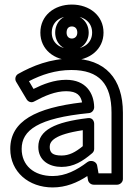

<svg xmlns="http://www.w3.org/2000/svg" viewBox="-20 -785 604 842"><path d="M75 -132C75 -214 147 -267 370 -289C383 -290 393 -302 393 -315C392 -376 357 -435 270 -435C218 -435 169 -416 127 -395L107 -429C161 -457 223 -478 293 -478C415 -478 469 -417 469 -291V-25H412L406 -59C404 -71 392 -79 381 -79H378C372 -79 367 -77 363 -74C317 -39 267 -13 211 -13C127 -13 75 -61 75 -132ZM25 -132C25 -31 106 37 211 37C269 37 319 16 363 -13L366 5C368 15 378 25 391 25H494C505 25 519 15 519 0V-291C519 -439 442 -528 293 -528C201 -528 122 -496 60 -461C47 -454 44 -437 51 -426L97 -349C104 -338 118 -333 130 -340C176 -365 223 -385 270 -385C319 -385 334 -365 340 -336C138 -312 25 -255 25 -132ZM148 -141C148 -79 198 -53 250 -53C303 -53 343 -78 384 -113C390 -118 393 -125 393 -132V-242C393 -252 387 -270 365 -267C221 -250 148 -214 148 -141ZM198 -141C198 -165 217 -195 343 -214V-144C310 -117 283 -103 250 -103C211 -103 198 -115 198 -141ZM295 -570C238 -570 207 -600 207 -642C207 -685 238 -715 295 -715C352 -715 384 -685 384 -642C384 -600 352 -570 295 -570ZM295 -520C372 -520 434 -568 434 -642C434 -717 372 -765 295 -765C218 -765 157 -717 157 -642C157 -568 218 -520 295 -520ZM295 -566C337 -566 369 -599 369 -642C369 -685 337 -719 295 -719C253 -719 222 -685 222 -642C222 -599 253 -566 295 -566ZM295 -616C282 -616 272 -625 272 -642C272 -661 282 -669 295 -669C308 -669 319 -661 319 -642C319 -625 308 -616 295 -616Z"/></svg>

Font: Falling Sky
Style: ExtOu
Weight: 400
Designer: Paul D. Hunt
Foundry: Adobe Systems Incorporated
Version: Version 1.02